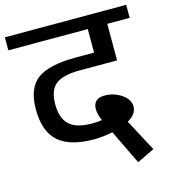

<svg xmlns="http://www.w3.org/2000/svg" viewBox="-125 -823 864 969"><g transform="rotate(-15 307.0 -338.5)"><path d="M507 -662H624V-730H-10V-662H405V-539H311Q168 -539 107.5 -493.5Q47 -448 47 -338Q47 -223 106.5 -169.5Q166 -116 294 -116Q338 -116 390 -127L477 53L568 9L479 -158Q527 -186 527 -224Q527 -263 487 -289.5Q447 -316 400 -316Q355 -316 343.5 -284.5Q332 -253 355 -200Q335 -196 303 -196Q221 -196 184.5 -230.5Q148 -265 148 -338Q148 -410 185.5 -440.5Q223 -471 312 -471H507Z"/></g></svg>

Font: Glegoo
Style: Bold
Weight: 700
Version: Version 2.0.1; ttfautohint (v0.9) -r 48 -G 60